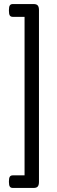

<svg xmlns="http://www.w3.org/2000/svg" viewBox="-20 -788 279 946"><path d="M24 109V105Q24 89 28.5 82.5Q33 76 43 76H101V-705H43Q33 -705 28.5 -711.5Q24 -718 24 -734V-739Q24 -755 28.5 -761.5Q33 -768 43 -768H146Q160 -768 166 -761Q172 -754 172 -738V108Q172 124 166 131Q160 138 146 138H43Q33 138 28.5 131.5Q24 125 24 109Z"/></svg>

Font: Asap Condensed
Style: Regular
Weight: 400
Designer: Pablo Cosgaya
Foundry: Omnibus-Type
Version: Version 1.010; ttfautohint (v1.8)